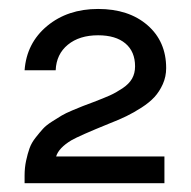

<svg xmlns="http://www.w3.org/2000/svg" viewBox="-20 -775 428 431"><path d="M106 -423.8H349.1V-363.8H35.2V-380.9Q35.2 -398.4 38.6 -414.3Q42 -430.2 46.4 -442.4Q50.8 -454.6 60.1 -466.3Q69.3 -478 76.4 -485.8Q83.5 -493.7 96.9 -502.2Q110.4 -510.7 118.4 -515.6Q126.5 -520.5 142.6 -527.3Q158.7 -534.2 166 -536.9Q173.3 -539.6 189.9 -545.9Q212.9 -554.7 226.6 -560.8Q240.2 -566.9 254.9 -576.7Q269.5 -586.4 276.4 -598.4Q283.2 -610.4 283.2 -626Q283.2 -659.2 261.5 -677.5Q239.7 -695.8 200.2 -695.8Q158.2 -695.8 132.3 -674.6Q106.4 -653.3 105 -617.2H35.2Q39.6 -678.2 85.7 -716.6Q131.8 -754.9 200.2 -754.9Q269 -754.9 311 -718.5Q353 -682.1 353 -622.1Q353 -603 345.5 -586.2Q337.9 -569.3 326.7 -557.1Q315.4 -544.9 297.6 -533.4Q279.8 -522 263.7 -514.2Q247.6 -506.3 226.1 -498Q157.7 -470.2 140.1 -460Q111.8 -442.9 106 -423.8Z"/></svg>

Font: Overused Grotesk
Style: Regular
Weight: 400
Version: Version 0.002